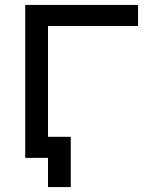

<svg xmlns="http://www.w3.org/2000/svg" viewBox="-20 -638 640 776"><path d="M174 118V0H142V-85H266V118ZM82 0V-618H538V-533H108L174 -600V0Z"/></svg>

Font: Victor Mono SemiBold
Style: Regular
Weight: 600
Monospace: yes
Designer: Rune Bjørnerås
Version: Version 1.561;gftools[0.9.30]